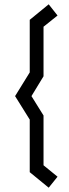

<svg xmlns="http://www.w3.org/2000/svg" viewBox="-20 -720 322 891"><path d="M206 151 118 79V-165L50 -274L118 -384V-628L206 -700L247 -648L182 -596V-366L126 -274L182 -184V47L247 100Z"/></svg>

Font: Turret Road Medium
Style: Regular
Weight: 500
Designer: Noponies
Foundry: Noponies
Version: Version 1.001; ttfautohint (v1.8)